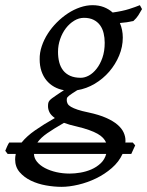

<svg xmlns="http://www.w3.org/2000/svg" viewBox="-116 -477 568 741"><path d="M180.2 11.2Q165.5 7.8 153.3 4.4Q141.1 1 130.9 -2.9Q91.8 19.5 66.4 37.1Q41 54.7 28.3 73.2H293.5Q289.6 64 281.7 55.4Q273.9 46.9 260.5 39.3Q247.1 31.7 227.3 24.7Q207.5 17.6 180.2 11.2ZM153.3 192.9Q172.4 192.9 194.3 189.2Q216.3 185.5 236.6 176.8Q256.8 168 272.5 153.3Q288.1 138.7 293.9 117.2H15.1Q15.6 133.8 27.1 147.7Q38.6 161.6 57.6 171.6Q76.7 181.6 101.3 187.3Q126 192.9 153.3 192.9ZM288.1 -312Q288.1 -331.5 283.9 -348.9Q279.8 -366.2 270.3 -379.4Q260.7 -392.6 245.4 -400.4Q230 -408.2 208 -408.2Q188.5 -408.2 170.4 -397.2Q152.3 -386.2 138.4 -368.2Q124.5 -350.1 116.2 -326.2Q107.9 -302.2 107.9 -276.9Q107.9 -255.4 112.5 -237.1Q117.2 -218.8 127.7 -205.3Q138.2 -191.9 155 -184.3Q171.9 -176.8 195.8 -176.8Q210.9 -176.8 227.1 -185.5Q243.2 -194.3 256.8 -211.7Q270.5 -229 279.3 -254.2Q288.1 -279.3 288.1 -312ZM390.6 117.2H356.9Q342.8 147.9 315.4 171.6Q288.1 195.3 254.9 211.4Q221.7 227.5 186.3 235.8Q150.9 244.1 121.6 244.1Q92.8 244.1 61.3 238.5Q29.8 232.9 3.4 220.2Q-22.9 207.5 -40.3 187.3Q-57.6 167 -57.6 138.2Q-57.6 128.4 -55.2 117.2H-86.4L-95.7 105Q-92.8 97.7 -88.9 88.9Q-85 80.1 -80.6 73.2H-32.7Q-13.2 48.8 19.3 26.1Q51.8 3.4 95.7 -21.5Q80.1 -32.7 74.7 -44.2Q69.3 -55.7 69.3 -66.9Q69.3 -74.2 70.3 -79.1Q71.3 -84 74.7 -88.4Q78.1 -92.8 84.7 -97.7Q91.3 -102.5 102.1 -109.9Q107.4 -113.8 114.7 -118.4Q122.1 -123 130.9 -128.9Q110.4 -132.3 93 -142.1Q75.7 -151.9 63.2 -167Q50.8 -182.1 43.9 -202.6Q37.1 -223.1 37.1 -248Q36.6 -273.4 45.2 -298.8Q53.7 -324.2 68.6 -347.4Q83.5 -370.6 103.5 -390.6Q123.5 -410.6 146.2 -425.5Q168.9 -440.4 193.4 -448.7Q217.8 -457 241.2 -457Q265.1 -457 284.7 -449.5Q304.2 -441.9 318.8 -428.7Q356.9 -434.1 382.1 -442.1Q407.2 -450.2 423.8 -457L432.1 -441.9Q424.3 -428.2 417.7 -417.7Q411.1 -407.2 398.9 -396Q374 -390.1 346.7 -388.2Q357.9 -361.8 357.9 -332Q357.9 -296.4 343.8 -262.5Q329.6 -228.5 305.7 -200.7Q281.7 -172.9 249.8 -153.8Q217.8 -134.8 182.1 -128.9Q176.3 -125 171.6 -122.1Q167 -119.1 163.1 -116.7Q155.3 -111.3 151.1 -108.2Q147 -105 144.8 -102.3Q142.6 -99.6 142.1 -96.9Q141.6 -94.2 141.6 -90.8Q141.6 -83.5 145 -76.9Q148.4 -70.3 158 -64.7Q167.5 -59.1 183.6 -53.7Q199.7 -48.3 225.6 -43Q266.6 -34.2 293.9 -22Q321.3 -9.8 337.6 4.4Q354 18.6 361.1 34.2Q368.2 49.8 368.2 64.9Q368.2 67.4 368.2 68.8Q368.2 70.8 367.7 73.2H396.5L405.8 84Z"/></svg>

Font: GentiumAlt
Style: Italic
Weight: 400
Italic angle: -7°
Designer: J. Victor Gaultney
Version: Version 1.02; 2005; OFL release